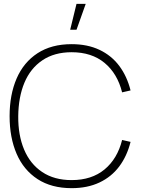

<svg xmlns="http://www.w3.org/2000/svg" viewBox="-20 -965 740 1000"><path d="M378.5 -945 345.5 -810H378.5L426.5 -945ZM353 15Q248 15 175.5 -32.2Q103 -79.5 66.5 -164Q30 -248.5 30 -360Q30 -471.5 66.5 -556Q103 -640.5 175.5 -687.8Q248 -735 353 -735Q435.5 -735 498 -705.5Q560.5 -676 601 -622Q641.5 -568 660 -494L616 -484Q591.5 -582 524.5 -637.5Q457.5 -693 353 -693Q263 -693 200.8 -651Q138.5 -609 107.2 -534.2Q76 -459.5 75 -360Q74 -261.5 105.5 -186.2Q137 -111 199.8 -69Q262.5 -27 353 -27Q457.5 -27 524.5 -82.5Q591.5 -138 616 -236L660 -226Q641.5 -152 601 -98Q560.5 -44 498 -14.5Q435.5 15 353 15Z"/></svg>

Font: Hauora
Style: Regular
Weight: 400
Designer: Wayne Shih
Foundry: WCYS
Version: Version 1.001